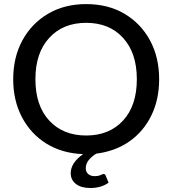

<svg xmlns="http://www.w3.org/2000/svg" viewBox="-20 -746 842 938"><path d="M422 172.5Q376.5 172.5 351 152.8Q325.5 133 325.5 100Q325.5 49.5 386 7Q283.5 3 207 -44.2Q130.5 -91.5 87.5 -173Q44.5 -254.5 44.5 -359Q44.5 -466 89.5 -548.8Q134.5 -631.5 214.8 -678.8Q295 -726 401 -726Q508 -726 588 -678.8Q668 -631.5 712.8 -548.8Q757.5 -466 757.5 -359Q757.5 -260 719.5 -182Q681.5 -104 613 -55.8Q544.5 -7.5 451 4.5Q431 15.5 415 34.2Q399 53 399 76Q399 93.5 410.8 104Q422.5 114.5 442 114.5Q456.5 114.5 464.8 111.8Q473 109 477.8 106.5Q482.5 104 485.5 104Q493 104 495.5 110.5L510.5 146.5Q474 172.5 422 172.5ZM401 -84Q514 -84 581.2 -157Q648.5 -230 648.5 -359Q648.5 -487.5 581.2 -561Q514 -634.5 401 -634.5Q288 -634.5 220.5 -561Q153 -487.5 153 -359Q153 -230 220.5 -157Q288 -84 401 -84Z"/></svg>

Font: Verano Sans Medium
Style: Regular
Weight: 500
Designer: Lukasz Dziedzic with Adam Twardoch and Botio Nikoltchev
Foundry: tyPoland Lukasz Dziedzic
Version: Version 3.001;December 28, 2019;FontCreator 12.0.0.2547 64-b